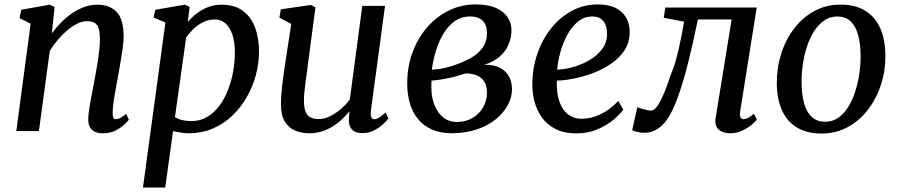

<svg xmlns="http://www.w3.org/2000/svg" viewBox="-20 -589 4038 863"><path d="M213.1 -439.1Q232.4 -465.6 255.7 -489Q278.9 -512.4 305.3 -530.3Q331.7 -548.1 360.1 -558Q388.5 -568 418.2 -568Q471.4 -568 503.5 -536.1Q535.7 -504.2 535.7 -422.7Q535.7 -401.7 531.3 -370.7Q526.8 -339.7 521.2 -306.9Q515.5 -274 510.7 -247Q506.3 -222 500.8 -193.1Q495.3 -164.2 491.1 -136.1Q486.9 -107.9 486.2 -85.4Q485.9 -68.5 489.7 -60.8Q493.4 -53.1 499.9 -53.1Q509.5 -53.1 520.5 -58.7Q531.5 -64.4 546.8 -77.5L559.3 -51.3Q555.7 -45.1 540.1 -30.2Q524.5 -15.2 500 -2.6Q475.5 10 443.6 10Q418.6 10 403.6 1.9Q388.7 -6.3 382.3 -21Q375.9 -35.7 376.6 -55.9Q377.3 -71 379.8 -90.8Q382.4 -110.5 386.5 -132.8Q390.6 -155 395 -177.6Q399.3 -200.1 403.2 -220.5Q407 -241.5 411.5 -265.7Q416 -290 420 -315.7Q423.9 -341.4 426.5 -366.3Q429.1 -391.2 428.9 -413.4Q428.8 -445 423 -462.4Q417.2 -479.7 404.5 -486.8Q391.8 -493.9 370.4 -493.9Q350.8 -493.9 328.4 -483.2Q306.1 -472.5 283.7 -454Q261.4 -435.4 240.7 -411.2Q220 -386.9 203.7 -360L154.9 0H53.3L117.7 -482.5L68.1 -507.4L75.4 -545.1L204.2 -568L225.4 -557.4Z M622.6 254 723.5 -487.8 670.5 -510.1 677.8 -545.1 812 -568 832.4 -557.4 823.9 -489.7Q839.8 -509.3 862.4 -527.2Q885.1 -545.1 913.7 -556.6Q942.3 -568 976.2 -568Q1032.7 -568 1069.9 -541.5Q1107.2 -514.9 1125.6 -467.3Q1144.1 -419.7 1144.1 -356Q1144.1 -304.9 1130.3 -252.8Q1116.5 -200.8 1089.8 -153.6Q1063.1 -106.5 1024.7 -69.6Q986.4 -32.7 936.7 -11.3Q887.1 10 827.6 10Q811.2 10 792.9 7Q774.7 3.9 757.7 0.5L722.7 254ZM766.4 -62.9Q781.5 -53.1 800.2 -49Q819 -44.8 839.9 -44.8Q879.8 -44.8 911.2 -63.5Q942.6 -82.1 966.1 -113.7Q989.6 -145.2 1005.1 -185.2Q1020.5 -225.2 1028.1 -268.4Q1035.6 -311.7 1035.6 -352.9Q1035.6 -398.9 1024.9 -432.2Q1014.1 -465.5 994 -483.5Q973.9 -501.5 945.1 -501.5Q916.7 -501.5 892 -488.9Q867.3 -476.3 848.2 -457.6Q829.1 -438.9 816.7 -420.8Z M1369.6 10Q1335.5 10 1306.8 -1.9Q1278.1 -13.8 1260.5 -42.3Q1243 -70.7 1242.7 -120.5Q1242.7 -138 1244.1 -158.8Q1245.5 -179.6 1248.2 -202.7Q1250.8 -225.8 1254 -249.3Q1257.1 -272.8 1260.6 -294.7L1289 -481.3L1235.9 -509.7L1242.5 -547.2L1377 -566.6L1397.9 -556L1362.8 -290.7Q1360.3 -269.2 1357.4 -248.6Q1354.5 -228 1351.9 -208.6Q1349.3 -189.2 1347.8 -171.1Q1346.2 -153.1 1346.2 -136.6Q1346.2 -103.7 1354.1 -85.7Q1362 -67.7 1376.9 -60.8Q1391.7 -53.9 1412.3 -53.9Q1438 -53.9 1464.1 -66.9Q1490.3 -79.9 1513.3 -100Q1536.4 -120.1 1552.5 -141.9L1608.4 -562.6H1710.6L1646.9 -89.5Q1644.4 -70.6 1649 -61.9Q1653.5 -53.1 1662.1 -53.1Q1671.6 -53.1 1683.2 -60Q1694.8 -66.8 1713 -83.4L1725.6 -56.9Q1721.3 -49.8 1705.2 -33.8Q1689 -17.8 1664 -4.3Q1639.1 9.3 1608.1 9.3Q1576.8 9.3 1561.7 -7.4Q1546.5 -24.2 1548.2 -52.3Q1548 -54.2 1548.2 -58.1Q1548.4 -61.9 1548.9 -66.9Q1549.4 -71.8 1549.9 -77Q1550.4 -82.2 1550.9 -86.8L1549.6 -87.8Q1535 -69.8 1516.7 -52.4Q1498.4 -35 1475.8 -21Q1453.3 -6.9 1426.9 1.6Q1400.4 10 1369.6 10Z M2010.1 9.8Q1960.5 9.8 1923.2 -6.1Q1886 -22 1860.8 -51.6Q1835.6 -81.2 1823 -122.3Q1810.4 -163.3 1810.4 -213.5Q1810.4 -290.3 1834.7 -355Q1859 -419.8 1901.4 -467.9Q1943.8 -516 1999.2 -542.6Q2054.7 -569.1 2117.3 -569.1Q2175.2 -569.1 2210.8 -552.5Q2246.4 -535.9 2262.7 -509.7Q2279.1 -483.5 2279.1 -454.1Q2279.1 -421.6 2266.6 -390.6Q2254.1 -359.7 2227.1 -335.5Q2200.2 -311.3 2156.9 -297.9Q2201.9 -298.6 2229 -283.5Q2256.1 -268.4 2268.7 -243.3Q2281.2 -218.1 2281.2 -188.2Q2281.2 -152.3 2262.7 -117.3Q2244.2 -82.3 2209.1 -53.4Q2174 -24.5 2123.6 -7.4Q2073.3 9.8 2010.1 9.8ZM2033.8 -40.7Q2072.7 -40.7 2103 -58.3Q2133.4 -75.9 2151.1 -106Q2168.8 -136.1 2168.8 -172.8Q2168.8 -200.7 2157.9 -219.9Q2147 -239.1 2125.7 -249Q2104.5 -258.9 2073.1 -258.9Q2066 -257.2 2055 -253.6Q2044.1 -250.1 2031 -246.3Q2017.9 -242.6 2003.9 -239.6Q1986 -235.9 1964.9 -232.1Q1943.8 -228.3 1919.7 -226.7Q1919.2 -218.7 1919 -210.8Q1918.9 -202.9 1918.9 -195.6Q1918.9 -152.8 1932.4 -117.6Q1946 -82.4 1971.9 -61.5Q1997.7 -40.7 2033.8 -40.7ZM1920.9 -275.8Q1938.1 -276.8 1952.8 -278.7Q1967.5 -280.7 1982.6 -284.3Q1997.6 -287.9 2015.4 -293.6Q2061 -308.7 2095.5 -328.1Q2130.1 -347.6 2149.4 -374.8Q2168.8 -402 2168.8 -439.5Q2168.8 -477.2 2149.3 -496.1Q2129.9 -515 2093.7 -515Q2053 -515 2022.6 -492.9Q1992.2 -470.7 1971.4 -434.8Q1950.7 -399 1938.4 -357.1Q1926 -315.3 1920.9 -275.8Z M2781.5 -96.4Q2767.9 -76.3 2738.1 -51.2Q2708.4 -26.1 2665.8 -7.8Q2623.3 10.5 2570.9 10.5Q2516.5 10.5 2478.3 -8.5Q2440.1 -27.5 2416.6 -59.8Q2393.1 -92 2382.6 -131.9Q2372.1 -171.7 2372.7 -212.8Q2373.5 -285.4 2396.1 -349.7Q2418.7 -414 2458.4 -463.2Q2498.2 -512.5 2551.4 -540.8Q2604.5 -569.1 2666.8 -569.1Q2716 -569.1 2747.6 -553Q2779.2 -536.9 2794.6 -509.1Q2810.1 -481.3 2810.4 -446.8Q2810.9 -399.7 2787.7 -363.8Q2764.5 -328 2726.5 -302.4Q2688.5 -276.7 2644.2 -260.1Q2599.9 -243.6 2557.2 -235.4Q2514.5 -227.2 2483 -226.6Q2481.2 -194.9 2486.4 -164.5Q2491.5 -134.1 2504.7 -109.3Q2517.8 -84.6 2540 -70Q2562.2 -55.3 2594.5 -55.3Q2625.3 -55.3 2654.3 -65.2Q2683.3 -75.2 2709.8 -93.1Q2736.3 -111.1 2758.9 -135.3ZM2643.1 -515Q2606.3 -515 2578.1 -492.1Q2549.9 -469.2 2530.1 -432.8Q2510.3 -396.4 2498.9 -354.9Q2487.5 -313.4 2484.3 -275.8Q2518.5 -276.8 2557.6 -288Q2596.7 -299.2 2631.3 -319.7Q2665.8 -340.3 2687.4 -369.8Q2709 -399.3 2708.6 -437.6Q2708.1 -476.2 2690.7 -495.6Q2673.4 -515 2643.1 -515Z M3307 -88.8Q3303.8 -68.5 3309.2 -60.8Q3314.5 -53.1 3321.3 -53.1Q3330.4 -53.1 3341.8 -58.7Q3353.2 -64.2 3369 -77.5L3381.9 -51.3Q3376.1 -42.6 3358.3 -28Q3340.5 -13.3 3315.5 -1.7Q3290.5 10 3262.3 10Q3229.3 10 3210.1 -6.8Q3190.9 -23.5 3196.7 -59.5L3268.5 -501.5H3116.9Q3094.5 -392.3 3073.6 -309.4Q3052.6 -226.5 3032.1 -167.3Q3011.5 -108 2989.9 -70Q2969.3 -33 2940 -12.5Q2910.7 8 2874.8 8Q2860.3 8 2842.6 3.6Q2825 -0.8 2821.7 -4L2844.6 -107.6Q2847.9 -105.6 2859.3 -101.9Q2870.7 -98.3 2884 -95.1Q2897.2 -92 2905.5 -92Q2918 -92 2930.4 -107.2Q2942.8 -122.4 2954.5 -147.1Q2966.1 -171.8 2977.1 -201.4Q2988.1 -231 2997.4 -259.6Q3006.9 -281.2 3015.2 -309.6Q3023.4 -337.9 3030.7 -369.3Q3038 -400.7 3044 -432.3Q3050 -463.8 3054.7 -491.9L2963.3 -508.8L2970.5 -555.2H3381.3Z M3758.5 -568.3Q3823.2 -568.3 3867.7 -541.6Q3912.2 -514.9 3935.6 -463.9Q3959 -412.9 3959.6 -339.9Q3960.4 -271.8 3940 -208.9Q3919.6 -146 3881.5 -96.3Q3843.3 -46.6 3790.3 -17.7Q3737.2 11.3 3672.6 11.3Q3608.5 11.3 3563.8 -14.9Q3519 -41.1 3495.7 -91.4Q3472.3 -141.7 3471.6 -213.4Q3470.9 -282.6 3490.9 -346.3Q3510.9 -410 3548.8 -460Q3586.7 -510.1 3639.9 -539.2Q3693.1 -568.3 3758.5 -568.3ZM3743.5 -514.9Q3710.4 -514.9 3684.3 -496.8Q3658.2 -478.7 3638.8 -448.1Q3619.5 -417.4 3606.9 -378.8Q3594.3 -340.1 3588.4 -298.6Q3582.5 -257.1 3582.9 -217.5Q3583.6 -159.7 3595.5 -120.5Q3607.4 -81.3 3631 -61.5Q3654.6 -41.7 3689.8 -41.7Q3722.3 -41.7 3748 -59.7Q3773.6 -77.8 3792.6 -108.4Q3811.6 -139 3824 -177.5Q3836.4 -216.1 3842.4 -257.7Q3848.5 -299.3 3848.2 -338.8Q3847.7 -396.8 3836 -435.8Q3824.2 -474.8 3801.3 -494.9Q3778.5 -514.9 3743.5 -514.9Z"/></svg>

Font: Merriweather 7pt Light
Style: Italic
Weight: 300
Italic angle: -7.8°
Designer: Eben Sorkin
Foundry: Eben Sorkin
Version: Version 2.200;gftools[0.9.31]